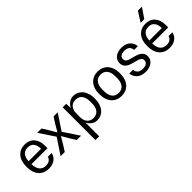

<svg xmlns="http://www.w3.org/2000/svg" viewBox="96 -1716 2902 2902"><g transform="rotate(-45 1547.0 -265.0)"><path d="M269 9.8Q168 9.8 107.4 -57.9Q46.9 -125.5 46.9 -250Q46.9 -374.5 106.4 -442.1Q166 -509.8 265.1 -509.8Q361.3 -509.8 416.3 -447.8Q471.2 -385.7 471.2 -279.8V-226.1H128.9Q129.9 -143.6 165.8 -98.9Q201.7 -54.2 269 -54.2Q316.9 -54.2 346.2 -75.7Q375.5 -97.2 381.8 -129.9H463.9Q450.2 -64.5 398.4 -27.3Q346.7 9.8 269 9.8ZM128.9 -288.1H396Q396 -361.8 363 -403.8Q330.1 -445.8 265.1 -445.8Q202.1 -445.8 167.5 -404.8Q132.8 -363.8 128.9 -288.1Z M525.4 0 691.4 -250 525.4 -500H617.7L681.6 -397L743.7 -291H747.6L809.6 -397L874.5 -500H963.4L797.4 -250L963.4 0H871.6L807.6 -103L745.6 -209H741.7L679.7 -103L614.7 0Z M1070.3 200.2V-500H1145L1149.4 -407.2Q1206.5 -509.8 1307.1 -509.8Q1348.1 -509.8 1384.3 -492.7Q1420.4 -475.6 1448.2 -443.8Q1476.1 -412.1 1492.2 -362.1Q1508.3 -312 1508.3 -250Q1508.3 -188 1492.2 -137.9Q1476.1 -87.9 1448.2 -56.2Q1420.4 -24.4 1384.3 -7.3Q1348.1 9.8 1307.1 9.8Q1207.5 9.8 1150.4 -90.8V200.2ZM1150.4 -210Q1150.4 -140.1 1186 -97.7Q1221.7 -55.2 1286.1 -55.2Q1353.5 -55.2 1389.9 -100.8Q1426.3 -146.5 1426.3 -230V-270Q1426.3 -353.5 1389.9 -399.2Q1353.5 -444.8 1286.1 -444.8Q1221.7 -444.8 1186 -402.3Q1150.4 -359.9 1150.4 -290Z M1985.1 -58.1Q1923.8 9.8 1824.2 9.8Q1724.6 9.8 1663.3 -58.1Q1602.1 -126 1602.1 -250Q1602.1 -374 1663.3 -441.9Q1724.6 -509.8 1824.2 -509.8Q1923.8 -509.8 1985.1 -441.9Q2046.4 -374 2046.4 -250Q2046.4 -126 1985.1 -58.1ZM1684.1 -230Q1684.1 -146.5 1720.7 -100.3Q1757.3 -54.2 1824.2 -54.2Q1891.1 -54.2 1927.7 -100.3Q1964.4 -146.5 1964.4 -230V-270Q1964.4 -353.5 1927.7 -399.7Q1891.1 -445.8 1824.2 -445.8Q1757.3 -445.8 1720.7 -399.7Q1684.1 -353.5 1684.1 -270Z M2275.9 -229Q2148.9 -264.6 2148.9 -362.8Q2148.9 -428.7 2199 -469.2Q2249 -509.8 2333 -509.8Q2379.4 -509.8 2416.5 -496.3Q2453.6 -482.9 2476.6 -460.2Q2499.5 -437.5 2512.2 -409.4Q2524.9 -381.3 2526.9 -350.1H2446.8Q2446.3 -368.7 2440.2 -384.8Q2434.1 -400.9 2421.6 -415Q2409.2 -429.2 2386.2 -437.5Q2363.3 -445.8 2333 -445.8Q2281.2 -445.8 2255.1 -426Q2229 -406.2 2229 -370.1Q2229 -316.9 2293.9 -299.8L2397.9 -271Q2526.9 -234.9 2526.9 -137.2Q2526.9 -71.8 2475.3 -31Q2423.8 9.8 2339.8 9.8Q2293.5 9.8 2255.9 -3.7Q2218.3 -17.1 2194.8 -39.8Q2171.4 -62.5 2158.2 -90.6Q2145 -118.7 2142.6 -149.9H2222.7Q2224.1 -110.4 2252.7 -82.3Q2281.2 -54.2 2339.8 -54.2Q2392.1 -54.2 2419.4 -74.2Q2446.8 -94.2 2446.8 -129.9Q2446.8 -159.2 2429.4 -174.8Q2412.1 -190.4 2379.9 -200.2Z M2849.6 9.8Q2748.5 9.8 2688 -57.9Q2627.4 -125.5 2627.4 -250Q2627.4 -374.5 2687 -442.1Q2746.6 -509.8 2845.7 -509.8Q2941.9 -509.8 2996.8 -447.8Q3051.8 -385.7 3051.8 -279.8V-226.1H2709.5Q2710.4 -143.6 2746.3 -98.9Q2782.2 -54.2 2849.6 -54.2Q2897.5 -54.2 2926.8 -75.7Q2956.1 -97.2 2962.4 -129.9H3044.4Q3030.8 -64.5 2979 -27.3Q2927.2 9.8 2849.6 9.8ZM2709.5 -288.1H2976.6Q2976.6 -361.8 2943.6 -403.8Q2910.6 -445.8 2845.7 -445.8Q2782.7 -445.8 2748 -404.8Q2713.4 -363.8 2709.5 -288.1ZM2805.7 -569.8 2907.7 -730H2993.7L2883.8 -569.8Z"/></g></svg>

Font: TASA Orbiter Text
Style: Regular
Weight: 400
Designer: Weizhong Zhang
Version: Version 1.000;Glyphs 3.1.2 (3151)